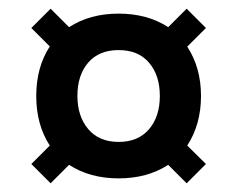

<svg xmlns="http://www.w3.org/2000/svg" viewBox="-20 -656 540 437"><path d="M93.3 -550.3 51.3 -592.3 95.2 -636.2 137.2 -594.2Q184.6 -625 250 -625Q315.4 -625 362.8 -594.2L404.8 -636.2L448.7 -592.3L406.2 -549.8Q437.5 -502 437.5 -437.5Q437.5 -373 406.2 -324.7L448.7 -282.7L404.8 -238.8L362.8 -280.8Q315.4 -250 250 -250Q184.6 -250 137.2 -280.8L95.2 -238.8L51.3 -282.7L93.3 -324.7Q62.5 -372.1 62.5 -437.5Q62.5 -502.9 93.3 -550.3ZM180.9 -362.1Q205.6 -333 250 -333Q294.4 -333 319.1 -361.8Q343.8 -390.6 343.8 -437.5Q343.8 -484.4 319.3 -513.2Q294.9 -542 250 -542Q205.1 -542 180.7 -513.4Q156.2 -484.9 156.2 -438Q156.2 -391.1 180.9 -362.1Z"/></svg>

Font: Oswald-Regular
Style: Regular
Weight: 400
Designer: vernon adams
Foundry: vernon adams
Version: Version 2.002; ttfautohint (v0.92.18-e454-dirty) -l 8 -r 50 